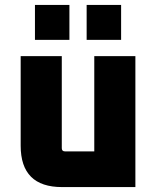

<svg xmlns="http://www.w3.org/2000/svg" viewBox="-20 -760 638 780"><path d="M64 -168V-532H231V-158Q231 -145 244 -145H363V-532H530V0H232Q64 0 64 -168ZM122 -598V-740H262V-598ZM332 -598V-740H472V-598Z"/></svg>

Font: Oxanium ExtraBold
Style: Regular
Weight: 800
Designer: Severin Meyer
Version: Version 2.000